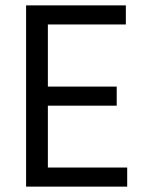

<svg xmlns="http://www.w3.org/2000/svg" viewBox="-20 -694 541 714"><path d="M453 0H77V-674H448V-603H158V-372H414V-301H158V-71H453Z"/></svg>

Font: Hind Kochi
Style: Regular
Weight: 400
Designer: Dhruvi Tolia
Foundry: Indian Type Foundry
Version: Version 0.702;PS 1.0;hotconv 1.0.81;makeotf.lib2.5.63406